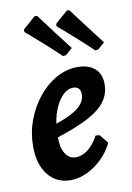

<svg xmlns="http://www.w3.org/2000/svg" viewBox="-84 -778 580 844"><g transform="rotate(-10 206.0 -356.5)"><path d="M382.3 -379.2Q382.3 -335.4 357.9 -301.7Q333.4 -268 280.3 -239.7Q227.2 -211.3 139.4 -183.2Q139 -137.3 155.8 -110.2Q172.6 -83.1 202.6 -83.1Q230.8 -83.1 257.2 -103.7Q283.6 -124.3 304.1 -162.4L321.7 -160.5L353.3 -121.2Q335.2 -83.5 304.2 -53Q273.1 -22.6 236.4 -5.3Q199.7 12 162.6 12Q99.6 12 62.3 -35.2Q25 -82.4 25 -162Q25 -222.7 45.6 -278.4Q66.2 -334.2 101.7 -378Q137.1 -421.8 182.3 -447.2Q227.6 -472.6 276.8 -472.6Q326.5 -472.6 354.4 -448.1Q382.3 -423.5 382.3 -379.2ZM242.5 -386.6Q220.1 -386.6 199.8 -368.3Q179.5 -350 164.5 -317.7Q149.6 -285.4 142.9 -243.3Q211.9 -266.2 243.8 -292.4Q275.8 -318.5 275.8 -351Q275.8 -386.6 242.5 -386.6ZM367.2 -531.3Q330.4 -566.5 296.3 -597Q262.1 -627.4 240.3 -646.2Q218.5 -664.9 218.5 -664.9L218.7 -676.2L274.7 -725.4L285.9 -724.8Q285.9 -724.8 304.7 -699.7Q323.5 -674.7 352.4 -636.5Q381.2 -598.4 411.5 -559.4L380.7 -532.4ZM223.4 -531.3Q186.6 -566.5 152.5 -597Q118.4 -627.4 96.5 -646.2Q74.7 -664.9 74.7 -664.9L75 -676.2L130.9 -725.4L142.2 -724.8Q142.2 -724.8 161 -699.7Q179.8 -674.7 208.6 -636.5Q237.5 -598.4 267.8 -559.4L236.9 -532.4Z"/></g></svg>

Font: Alegreya
Style: Italic
Weight: 400
Italic angle: -7°
Designer: Juan Pablo del Peral
Foundry: Huerta Tipografica
Version: Version 2.009